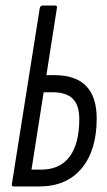

<svg xmlns="http://www.w3.org/2000/svg" viewBox="-20 -675 387 695"><path d="M30 0Q21 0 23 -9L124 -646Q127 -655 134 -655H179Q188 -655 186 -646L148 -403H177Q330 -403 330 -246Q330 -131 275.5 -65.5Q221 0 121 0ZM94 -61H129Q197 -61 232 -108Q267 -155 267 -244Q267 -294 243.5 -317.5Q220 -341 170 -341H138Z"/></svg>

Font: Sofia Sans Extra Condensed
Style: Italic
Weight: 400
Italic angle: -9°
Designer: Botio Nikoltchev, Ani Petrova
Foundry: lettersoup
Version: Version 4.101; ttfautohint (v1.8.4.7-5d5b)